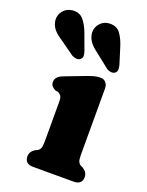

<svg xmlns="http://www.w3.org/2000/svg" viewBox="-199 -809 676 880"><g transform="rotate(20 139.0 -369.0)"><path d="M262 -450V-126Q262 -103 266.5 -93.8Q271 -84.5 279 -80L289.5 -75Q313.5 -60 313.5 -37Q313.5 0 272.5 0H75Q34 0 34 -37Q34 -60 57.5 -75L68.5 -80Q76.5 -84.5 81 -93.8Q85.5 -103 85.5 -126V-321.5Q85.5 -342 80 -349.5Q74.5 -357 65.5 -361.5L50.5 -364.5Q40 -370 33.5 -377.5Q27 -385 27 -397.5Q27 -423.5 62.5 -437L159.5 -474Q181 -482 195.5 -486Q210 -490 226.5 -490Q242.5 -490 252.2 -479Q262 -468 262 -450ZM262.5 -653 286.5 -576Q290 -563 290 -552.8Q290 -542.5 281 -535Q272.5 -529 260.8 -530.5Q249 -532 239 -539L175 -590Q146 -611 133 -629.8Q120 -648.5 118.5 -673Q118 -697.5 135.5 -717Q153 -736.5 182 -737.5Q216 -738 233.5 -714.2Q251 -690.5 262.5 -653ZM86 -657 114 -581Q118.5 -568.5 119 -558Q119.5 -547.5 111 -540Q103.5 -533 91.5 -534Q79.5 -535 69 -541L2.5 -588.5Q-27.5 -607.5 -41.8 -625.2Q-56 -643 -59 -667Q-61 -692 -44.8 -712.5Q-28.5 -733 0 -736Q34 -739 53.2 -716.5Q72.5 -694 86 -657Z"/></g></svg>

Font: Fraunces 9pt S100
Style: Bold
Weight: 700
Version: Version 1.000; ttfautohint (v1.8.3)